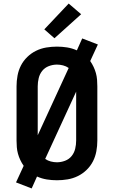

<svg xmlns="http://www.w3.org/2000/svg" viewBox="-20 -1005 640 1079"><path d="M158 54 70 20 113 -73Q102 -89 94 -106Q86 -123 81 -141Q76 -159 74.5 -178Q73 -197 73 -215V-520Q73 -550 78.5 -580Q84 -610 97.5 -636.5Q111 -663 133 -684.5Q155 -706 182.5 -719.5Q210 -733 240 -738Q270 -743 300 -743Q329 -743 357 -738.5Q385 -734 412 -722L442 -789L530 -755L487 -662Q498 -646 506 -629Q514 -612 519 -594Q524 -576 525.5 -557Q527 -538 527 -520V-215Q527 -185 521.5 -155Q516 -125 502.5 -98.5Q489 -72 467 -50.5Q445 -29 417.5 -15.5Q390 -2 360 3Q330 8 300 8Q271 8 243 3.5Q215 -1 188 -13ZM192 -245 366 -623Q352 -633 334.5 -637.5Q317 -642 300 -642Q277 -642 254.5 -633.5Q232 -625 217.5 -607Q203 -589 197.5 -566Q192 -543 192 -520ZM300 -93Q323 -93 345.5 -101.5Q368 -110 382.5 -128Q397 -146 402.5 -169Q408 -192 408 -215V-490L234 -112Q248 -102 265.5 -97.5Q283 -93 300 -93ZM286 -790 229 -840 366 -985 436 -925Z"/></svg>

Font: Iosevka Book
Style: Bold
Weight: 700
Designer: Belleve Invis
Foundry: Belleve Invis
Version: Version 28.0.7; ttfautohint (v1.8.3)